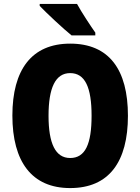

<svg xmlns="http://www.w3.org/2000/svg" viewBox="-20 -947 714 977"><path d="M372 -927H182V-917C214 -883 305 -798 344 -767H465V-781C443 -812 394 -886 372 -927ZM631 -358C631 -593 535 -725 337 -725C141 -725 43 -592 43 -359C43 -124 142 10 337 10C535 10 631 -124 631 -358ZM227 -358C227 -500 262 -575 337 -575C413 -575 446 -502 446 -358C446 -214 414 -143 337 -143C262 -143 227 -217 227 -358Z"/></svg>

Font: Noto Sans Thai Looped Condensed Black
Style: Regular
Weight: 900
Width: 3
Designer: Sasikarn Vongin, Ben Mitchell
Foundry: The Fontpad Ltd
Version: Version 1.001